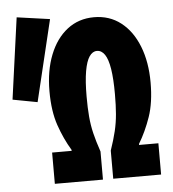

<svg xmlns="http://www.w3.org/2000/svg" viewBox="-56 -737 706 783"><g transform="rotate(-5 297.5 -345.0)"><path d="M137 0V-128H217V-132Q188 -180 168 -238Q148 -296 148 -378Q148 -462 173.5 -526.5Q199 -591 245.5 -627Q292 -663 355 -663Q418 -663 464.5 -627Q511 -591 536.5 -526.5Q562 -462 562 -378Q562 -296 542 -238Q522 -180 493 -132V-128H572V0H376V-115Q391 -159 399 -192.5Q407 -226 410 -261.5Q413 -297 413 -343Q413 -406 406.5 -446.5Q400 -487 387 -506Q374 -525 355 -525Q337 -525 324 -506Q311 -487 304 -446.5Q297 -406 297 -343Q297 -297 300 -261.5Q303 -226 311 -192.5Q319 -159 334 -115V0ZM96 -338 -5 -357 41 -690 176 -671Z"/></g></svg>

Font: Source Code Pro ExtraBold
Style: Regular
Weight: 800
Monospace: yes
Designer: Paul D. Hunt, Teo Tuominen
Foundry: Adobe Systems Incorporated
Version: Version 1.018;hotconv 1.0.116;makeotfexe 2.5.65601